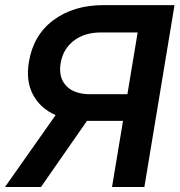

<svg xmlns="http://www.w3.org/2000/svg" viewBox="-36 -748 718 768"><path d="M412.1 0 456.1 -264.6H312L127.9 0H-16.1L186.5 -287.6Q124.5 -314.9 95.7 -369.9Q66.9 -424.8 79.6 -500Q97.2 -607.4 177.7 -667.5Q258.3 -727.5 377.9 -727.5H662.1L541.5 0ZM473.6 -371.1 514.6 -618.2H367.2Q302.2 -618.2 259 -585Q215.8 -551.8 206.5 -495.1Q197.3 -438 229 -404.5Q260.7 -371.1 325.2 -371.1Z"/></svg>

Font: Inter Display SemiBold
Style: Italic
Weight: 600
Italic angle: -9.39999°
Designer: Rasmus Andersson
Foundry: rsms
Version: Version 4.000;git-a52131595